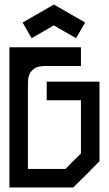

<svg xmlns="http://www.w3.org/2000/svg" viewBox="-20 -829 480 849"><path d="M419.9 -467.8V-116.2L362.3 -57.6L303.7 0H21.5V-620.1H337.9V-537.1H171.9Q168.9 -537.1 151.4 -534.2Q134.8 -531.2 120.1 -515.6Q112.3 -507.8 108.4 -495.1Q103.5 -482.4 103.5 -463.9Q104.5 -460 104.5 -457L103.5 -451.2V-82H269.5Q292 -105.5 337.9 -150.4V-385.7H186.5V-467.8ZM217.8 -716.8Q185.5 -698.2 120.1 -660.2Q106.4 -682.6 80.1 -729.5L217.8 -808.6H218.8L356.4 -729.5Q342.8 -706.1 316.4 -660.2Q283.2 -678.7 217.8 -716.8Z"/></svg>

Font: mr_KirucoupageG
Style: Regular
Weight: 400
Designer: Jan Henkel
Version: Version 1.00 May 25, 2020, initial release